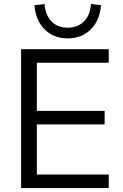

<svg xmlns="http://www.w3.org/2000/svg" viewBox="-20 -955 623 975"><path d="M87.1 0V-705H532.2V-636.4H167.1V-392H511.3V-323.4H167.1V-68.6H532.2V0ZM323.8 -760Q253.7 -760 207.4 -805.2Q161.1 -850.4 155 -928.4L205.9 -934.8Q210.9 -877.8 241.8 -846.1Q272.6 -814.3 323.8 -814.3Q374.4 -814.3 406.3 -846.1Q438.1 -877.8 442.1 -934.8L493 -928.4Q486.4 -850.4 440.4 -805.2Q394.3 -760 323.8 -760Z"/></svg>

Font: Nunito Sans 12pt ExtraLight
Style: Regular
Weight: 200
Version: Version 3.101;gftools[0.9.27]